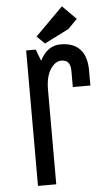

<svg xmlns="http://www.w3.org/2000/svg" viewBox="-59 -908 518 946"><g transform="rotate(-5 200.0 -435.5)"><path d="M390.1 -470.2H303.2V-548.8Q303.2 -578.1 292 -591.6Q280.8 -605 257.8 -605Q228 -605 204.1 -568.8Q180.2 -532.7 180.2 -466.8V0H89.8V-669.9H137.2L159.2 -612.8Q195.3 -685.1 261.2 -685.1Q324.7 -685.1 357.4 -649.4Q390.1 -613.8 390.1 -544.9ZM352.1 -803.2 306.2 -756.8 185.1 -695.8 147 -733.9 284.2 -871.1Z"/></g></svg>

Font: Unica One
Style: Bold
Weight: 400
Designer: Eduardo Rodriguez Tunni
Foundry: Eduardo Rodriguez Tunni
Version: Version 1.001